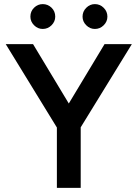

<svg xmlns="http://www.w3.org/2000/svg" viewBox="-20 -915 670 935"><path d="M257 0V-294L8 -700H141L315 -411L489 -700H622L373 -295V0ZM442 -774Q418 -774 400 -792Q382 -810 382 -834Q382 -859 400 -877Q418 -895 442 -895Q467 -895 485 -877Q503 -859 503 -834Q503 -810 485 -792Q467 -774 442 -774ZM188 -774Q164 -774 146 -792Q128 -810 128 -834Q128 -860 146 -877.5Q164 -895 188 -895Q213 -895 231 -877.5Q249 -860 249 -834Q249 -810 231 -792Q213 -774 188 -774Z"/></svg>

Font: Figtree Light SemiBold
Style: Regular
Weight: 600
Version: Version 2.002